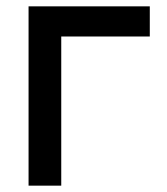

<svg xmlns="http://www.w3.org/2000/svg" viewBox="-20 -585 527 605"><path d="M452 -565V-470H173V0H70V-565Z"/></svg>

Font: MB Grotesk
Style: Regular
Weight: 400
Designer: Nawras Khrais
Foundry: Nawras Khrais
Version: Version 1.000;PS 001.000;hotconv 1.0.88;makeotf.lib2.5.64775